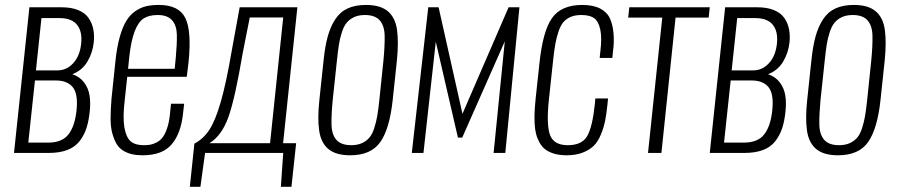

<svg xmlns="http://www.w3.org/2000/svg" viewBox="-20 -607 3559 762"><path d="M122.6 -327.6H208Q244.6 -327.6 271 -356.7Q297.4 -385.7 302.2 -434.6Q307.1 -482.4 285.6 -508.8Q264.2 -535.2 216.3 -535.2H144.5ZM92.3 -41H171.4Q226.6 -41 252 -74Q277.3 -106.9 283.7 -168.9Q290.5 -233.9 269 -260.7Q247.6 -287.6 202.1 -287.6H118.7ZM35.6 0 96.7 -578.1H224.1Q263.7 -578.1 291 -566.7Q318.4 -555.2 332 -534.9Q345.7 -514.6 350.3 -490.7Q355 -466.8 352.1 -438.5Q347.7 -397.5 326.9 -362.5Q306.2 -327.6 267.1 -312.5Q296.4 -302.7 313.5 -280Q330.6 -257.3 335.2 -229.5Q339.8 -201.7 336.4 -167.5Q332.5 -127.4 323.2 -98.9Q314 -70.3 295.9 -46.9Q277.8 -23.4 247.1 -11.7Q216.3 0 172.9 0Z M488.3 -334H673.3L677.7 -378.9Q682.6 -431.2 681.9 -468.5Q681.2 -505.9 662.8 -526.6Q644.5 -547.4 606 -547.4Q571.3 -547.4 550.3 -533.9Q529.3 -520.5 514.6 -483.2Q500 -445.8 492.7 -377.9ZM546.4 9.3Q522.5 9.3 504.2 5.1Q485.8 1 469.5 -8.8Q453.1 -18.6 443.1 -35.2Q433.1 -51.8 426 -76.7Q418.9 -101.6 418.9 -135.5Q418.9 -169.4 422.4 -213.9L438.5 -368.2Q444.3 -421.4 455.3 -460.4Q466.3 -499.5 481 -523.7Q495.6 -547.9 516.4 -562.3Q537.1 -576.7 559.1 -582Q581.1 -587.4 610.4 -587.4Q689.9 -587.4 715.6 -535.4Q741.2 -483.4 728 -357.4L721.2 -302.2H484.9L475.1 -210Q466.8 -141.6 473.6 -101.8Q480.5 -62 498.3 -46.4Q516.1 -30.8 550.3 -30.8Q564.9 -30.8 576.2 -32.7Q587.4 -34.7 601.3 -41.7Q615.2 -48.8 625 -61.3Q634.8 -73.7 642.8 -96.9Q650.9 -120.1 654.3 -152.3L658.7 -195.3H710.9L706.5 -157.2Q698.2 -77.1 661.1 -33.9Q624 9.3 546.4 9.3Z M811 -38.6H1051.8L1104 -537.6H971.2L943.4 -397Q912.6 -214.8 886.2 -141.6Q859.9 -68.4 811 -38.6ZM733.4 134.3 751.5 -37.1Q786.6 -55.2 810.5 -91.3Q834.5 -127.4 856.2 -202.6Q877.9 -277.8 899.9 -406.7L931.2 -578.1H1160.2L1103.5 -38.6H1155.3L1136.7 134.3H1094.7L1104 0H793.9L775.4 134.3Z M1369.6 9.3Q1313 9.3 1283.2 -15.6Q1253.4 -40.5 1246.6 -89.4Q1239.7 -138.2 1247.6 -210.9L1264.2 -367.2Q1270 -423.8 1280.8 -462.6Q1291.5 -501.5 1310.8 -530.8Q1330.1 -560.1 1360.1 -573.7Q1390.1 -587.4 1432.6 -587.4Q1489.3 -587.4 1519 -562.5Q1548.8 -537.6 1555.7 -488.5Q1562.5 -439.5 1555.2 -367.2L1538.6 -210.9Q1526.4 -96.2 1489.5 -43.5Q1452.6 9.3 1369.6 9.3ZM1374 -30.8Q1398.9 -30.8 1416.7 -39.1Q1434.6 -47.4 1446 -60.8Q1457.5 -74.2 1465.3 -98.6Q1473.1 -123 1477.3 -147.2Q1481.4 -171.4 1485.4 -209L1502 -369.1Q1507.3 -424.8 1506.6 -464.6Q1505.9 -504.4 1487.3 -525.9Q1468.8 -547.4 1428.2 -547.4Q1403.3 -547.4 1385.5 -539.1Q1367.7 -530.8 1356.2 -517.1Q1344.7 -503.4 1336.9 -479.2Q1329.1 -455.1 1325.2 -430.7Q1321.3 -406.2 1317.4 -369.1L1300.3 -209Q1294.9 -152.8 1295.7 -113.3Q1296.4 -73.7 1314.9 -52.2Q1333.5 -30.8 1374 -30.8Z M1614.3 0 1679.7 -578.1H1720.7L1815.4 -155.3L1998.5 -578.1H2041.5L1985.4 0H1939L1983.4 -442.9L1814.5 -61H1797.4L1709.5 -441.4L1660.6 0Z M2228.5 9.3Q2201.2 9.3 2180.2 3.2Q2159.2 -2.9 2145 -13.4Q2130.9 -23.9 2121.6 -40.5Q2112.3 -57.1 2107.7 -75Q2103 -92.8 2101.8 -117.4Q2100.6 -142.1 2101.8 -164.8Q2103 -187.5 2106 -217.3L2120.6 -353Q2133.8 -482.9 2170.7 -535.2Q2207.5 -587.4 2291 -587.4Q2334.5 -587.4 2362.1 -573Q2389.6 -558.6 2400.9 -533.4Q2412.1 -508.3 2415 -474.1Q2418 -439.9 2412.6 -400.4L2410.2 -377H2359.9L2362.3 -399.9Q2369.6 -457 2362.3 -490Q2355 -522.9 2337.6 -535.2Q2320.3 -547.4 2287.1 -547.4Q2263.2 -547.4 2246.3 -540.5Q2229.5 -533.7 2217.5 -520.8Q2205.6 -507.8 2197.3 -484.1Q2189 -460.4 2183.8 -431.6Q2178.7 -402.8 2174.3 -359.4L2158.2 -209.5Q2147.9 -110.8 2163.1 -70.8Q2178.2 -30.8 2233.4 -30.8Q2289.1 -30.8 2310.1 -66.4Q2331.1 -102.1 2340.8 -193.8L2342.8 -216.3H2393.1L2391.1 -194.8Q2387.2 -155.8 2381.8 -128.7Q2376.5 -101.6 2365 -73.5Q2353.5 -45.4 2336.9 -28.8Q2320.3 -12.2 2293 -1.5Q2265.6 9.3 2228.5 9.3Z M2551.8 0 2608.4 -537.1H2473.1L2477.5 -578.1H2796.9L2792.5 -537.1H2661.1L2605 0Z M2883.8 -327.6H2969.2Q3005.9 -327.6 3032.2 -356.7Q3058.6 -385.7 3063.5 -434.6Q3068.4 -482.4 3046.9 -508.8Q3025.4 -535.2 2977.5 -535.2H2905.8ZM2853.5 -41H2932.6Q2987.8 -41 3013.2 -74Q3038.6 -106.9 3044.9 -168.9Q3051.8 -233.9 3030.3 -260.7Q3008.8 -287.6 2963.4 -287.6H2879.9ZM2796.9 0 2857.9 -578.1H2985.4Q3024.9 -578.1 3052.2 -566.7Q3079.6 -555.2 3093.3 -534.9Q3106.9 -514.6 3111.6 -490.7Q3116.2 -466.8 3113.3 -438.5Q3108.9 -397.5 3088.1 -362.5Q3067.4 -327.6 3028.3 -312.5Q3057.6 -302.7 3074.7 -280Q3091.8 -257.3 3096.4 -229.5Q3101.1 -201.7 3097.7 -167.5Q3093.8 -127.4 3084.5 -98.9Q3075.2 -70.3 3057.1 -46.9Q3039.1 -23.4 3008.3 -11.7Q2977.5 0 2934.1 0Z M3305.7 9.3Q3249 9.3 3219.2 -15.6Q3189.5 -40.5 3182.6 -89.4Q3175.8 -138.2 3183.6 -210.9L3200.2 -367.2Q3206.1 -423.8 3216.8 -462.6Q3227.5 -501.5 3246.8 -530.8Q3266.1 -560.1 3296.1 -573.7Q3326.2 -587.4 3368.7 -587.4Q3425.3 -587.4 3455.1 -562.5Q3484.9 -537.6 3491.7 -488.5Q3498.5 -439.5 3491.2 -367.2L3474.6 -210.9Q3462.4 -96.2 3425.5 -43.5Q3388.7 9.3 3305.7 9.3ZM3310.1 -30.8Q3335 -30.8 3352.8 -39.1Q3370.6 -47.4 3382.1 -60.8Q3393.6 -74.2 3401.4 -98.6Q3409.2 -123 3413.3 -147.2Q3417.5 -171.4 3421.4 -209L3438 -369.1Q3443.4 -424.8 3442.6 -464.6Q3441.9 -504.4 3423.3 -525.9Q3404.8 -547.4 3364.3 -547.4Q3339.4 -547.4 3321.5 -539.1Q3303.7 -530.8 3292.2 -517.1Q3280.8 -503.4 3272.9 -479.2Q3265.1 -455.1 3261.2 -430.7Q3257.3 -406.2 3253.4 -369.1L3236.3 -209Q3231 -152.8 3231.7 -113.3Q3232.4 -73.7 3251 -52.2Q3269.5 -30.8 3310.1 -30.8Z"/></svg>

Font: Oswald
Style: Extra-Light
Weight: 200
Designer: Vernon Adams
Foundry: Vernon Adams
Version: 3.0; ttfautohint (v0.94.23-7a4d-dirty) -l 8 -r 50 -G 200 -x 